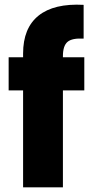

<svg xmlns="http://www.w3.org/2000/svg" viewBox="-20 -804 400 824"><path d="M79.1 0V-416H17.1V-558.1H79.1V-574.2Q79.1 -683.6 145.3 -736.8Q211.4 -790 338.9 -783.2V-638.2Q289.6 -641.1 269.8 -624.3Q250 -607.4 250 -563V-558.1H341.8V-416H250V0Z"/></svg>

Font: SVN-Poppins
Style: Bold
Weight: 700
Designer: Ninad Kale (Devanagari), Jonny Pinhorn (Latin)
Foundry: Indian Type Foundry
Version: Version 3.200;PS 1.000;hotconv 16.6.54;makeotf.lib2.5.65590